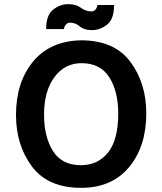

<svg xmlns="http://www.w3.org/2000/svg" viewBox="-20 -890 781 924"><path d="M288 -750H202Q202 -817 235.5 -843.5Q269 -870 309 -870Q346 -870 369.5 -852.5Q393 -835 421 -835Q432 -835 440 -844.5Q448 -854 448 -866H529Q529 -798 495.5 -771.5Q462 -745 422 -745Q385 -745 364 -763Q343 -781 316 -781Q305 -781 296.5 -770.5Q288 -760 288 -750ZM57 -337Q57 -494 139 -593.5Q221 -693 370 -696Q530 -696 607 -593Q684 -490 684 -344Q684 -186 601.5 -86Q519 14 370 14Q211 14 134 -88.5Q57 -191 57 -337ZM192 -338Q192 -231 235 -163Q278 -95 369 -95Q451 -95 500 -156Q549 -217 549 -344Q549 -450 506 -518Q463 -586 372 -586Q292 -586 242 -519Q192 -452 192 -338Z"/></svg>

Font: Palanquin Dark
Style: Regular
Weight: 400
Designer: Pria Ravichandran
Version: Version 1.000